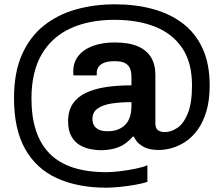

<svg xmlns="http://www.w3.org/2000/svg" viewBox="-20 -718 1038 891"><path d="M474 153Q342 153 245.5 109.5Q149 66 97 -26Q45 -118 45 -262Q45 -382 82 -465Q119 -548 184 -599.5Q249 -651 333.5 -674.5Q418 -698 513 -698Q608 -698 688 -676.5Q768 -655 827.5 -610Q887 -565 920 -493.5Q953 -422 953 -321Q953 -253 938 -202.5Q923 -152 898.5 -117.5Q874 -83 843 -62Q812 -41 779.5 -31.5Q747 -22 718 -22Q674 -22 649.5 -35Q625 -48 614 -63Q603 -78 601 -84H596Q580 -65 559 -50.5Q538 -36 510 -28.5Q482 -21 445 -21Q425 -21 399.5 -26Q374 -31 350.5 -44.5Q327 -58 311.5 -85Q296 -112 296 -155Q296 -204 317.5 -236Q339 -268 378.5 -287Q418 -306 472 -314Q526 -322 590 -322V-362Q590 -382 584 -398.5Q578 -415 561.5 -424.5Q545 -434 512 -434Q480 -434 461.5 -426Q443 -418 436 -405.5Q429 -393 429 -381V-368H321Q320 -373 320 -377.5Q320 -382 320 -388Q320 -429 344 -459Q368 -489 411.5 -505Q455 -521 512 -521Q577 -521 618.5 -503.5Q660 -486 680.5 -452.5Q701 -419 701 -371V-146Q701 -123 713 -114Q725 -105 744 -105Q774 -105 803 -124.5Q832 -144 851.5 -191.5Q871 -239 871 -322Q871 -429 825 -496Q779 -563 698.5 -594.5Q618 -626 512 -626Q393 -626 306.5 -586Q220 -546 173 -465Q126 -384 126 -261Q126 -90 211 -4.5Q296 81 474 81Q501 81 537.5 76.5Q574 72 608.5 65Q643 58 664 49V126Q640 134 605 140Q570 146 534.5 149.5Q499 153 474 153ZM479 -109Q508 -109 528.5 -117.5Q549 -126 563 -141Q577 -156 583.5 -178Q590 -200 590 -227V-244Q541 -244 500 -238Q459 -232 434 -215Q409 -198 409 -166Q409 -148 416.5 -135.5Q424 -123 439.5 -116Q455 -109 479 -109Z"/></svg>

Font: Archivo SemiBold SemiBold
Style: Regular
Weight: 600
Version: Version 2.001